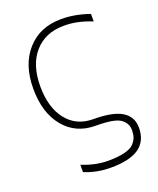

<svg xmlns="http://www.w3.org/2000/svg" viewBox="-142 -621 771 937"><g transform="rotate(-20 243.5 -152.5)"><path d="M290 -535.2Q361.3 -535.2 435.5 -508.8V-469.7Q359.4 -501 290 -500Q194.3 -500 138.2 -436.5Q82 -373 82 -261.7Q82 -150.4 132.8 -86.4Q183.6 -22.5 270.5 -22.5Q371.1 -22.5 418.5 6.3Q465.8 35.2 465.8 92.8Q465.8 161.1 418 195.3Q370.1 229.5 270.5 229.5Q197.3 229.5 134.8 203.1V165Q204.1 193.4 270.5 193.4Q322.3 193.4 356.4 184.6Q390.6 175.8 404.8 160.2Q418.9 144.5 424.3 128.9Q429.7 113.3 429.7 92.8Q429.7 55.7 398.4 33.7Q367.2 11.7 270.5 11.7Q168 11.7 106.9 -62.5Q45.9 -136.7 45.9 -261.7Q45.9 -386.7 112.3 -460.9Q178.7 -535.2 290 -535.2Z"/></g></svg>

Font: Gen Shin Gothic ExtraLight
Style: Regular
Weight: 100
Designer: [Source Han Sans]
Ryoko NISHIZUKA  (kana & ideographs); Paul D. Hunt (Latin, Greek & Cyrillic); Wenlong ZHANG  (bopomofo
Version: Version 1.002.20150607